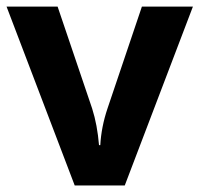

<svg xmlns="http://www.w3.org/2000/svg" viewBox="-20 -566 609 586"><path d="M360.8 0 568.8 -545.9H413.1L308.1 -234.9C295.4 -197.3 288.1 -159.7 286.1 -123H282.2C278.8 -163.6 272 -201.2 261.2 -234.9L155.8 -545.9H0L208 0Z"/></svg>

Font: Noto Reveo Sans
Style: Bold
Weight: 700
Designer: Monotype Design team
Foundry: Monotype Imaging Inc.
Version: Version 1.04